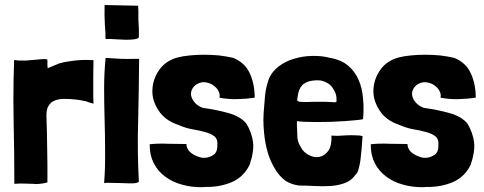

<svg xmlns="http://www.w3.org/2000/svg" viewBox="-20 -741 1960 777"><path d="M171.9 -474.6Q171.9 -477.5 171.9 -480.5Q171.9 -483.4 171.9 -487.3Q171.9 -491.2 171.9 -499Q171.9 -501 163.1 -502Q160.2 -502 157.2 -502Q150.4 -502 142.6 -501Q131.8 -500 121.1 -499Q111.3 -498 107.4 -498Q94.7 -497.1 86.9 -496.1Q79.1 -496.1 72.3 -496.1Q65.4 -496.1 56.6 -496.1Q48.8 -497.1 37.1 -498Q34.2 -417 34.2 -338.9Q34.2 -290 35.2 -243.2Q38.1 -120.1 38.1 2.9Q61.5 1 79.1 2Q96.7 2.9 112.3 2.9Q120.1 3.9 127 3.9Q133.8 3.9 140.6 2.9Q155.3 2 171.9 -2.9Q171.9 -3.9 171.9 -6.8Q171.9 -43.9 171.9 -76.2Q170.9 -109.4 170.9 -139.6Q170.9 -171.9 169.9 -203.1Q168.9 -234.4 168 -268.6Q167 -296.9 175.8 -311.5Q184.6 -327.1 201.2 -334Q217.8 -340.8 240.2 -340.8Q262.7 -340.8 290 -337.9Q291 -337.9 303.7 -335.9Q316.4 -334 328.1 -331.1Q333 -329.1 338.9 -327.1Q343.8 -326.2 348.6 -324.2Q351.6 -323.2 358.4 -321.3Q357.4 -335.9 357.4 -352.5Q357.4 -370.1 357.4 -389.6Q357.4 -411.1 357.4 -436.5Q358.4 -462.9 358.4 -497.1Q358.4 -498 343.8 -498Q329.1 -499 307.6 -498Q287.1 -497.1 262.7 -493.2Q239.3 -490.2 219.7 -484.4Q206.1 -478.5 191.4 -472.7Q176.8 -466.8 172.9 -464.8Q172.9 -471.7 171.9 -474.6Z M470.7 -502.9Q448.2 -503.9 435.5 -504.9Q429.7 -504.9 420.9 -505.9Q411.1 -506.8 407.2 -505.9Q407.2 -505.9 407.2 -504.9Q401.4 -446.3 401.4 -383.8Q401.4 -321.3 403.3 -256.8Q405.3 -193.4 405.3 -127.9Q406.2 -63.5 401.4 0Q408.2 -2 428.7 -1Q450.2 0 473.6 0Q489.3 1 502.9 1Q510.7 1 517.6 1Q537.1 0 542 -5.9Q535.2 -127 539.1 -252.9Q542 -378.9 543 -500Q543 -501 543 -502.9Q539.1 -502.9 526.4 -502.9Q494.1 -502 470.7 -502.9ZM404.3 -642.6Q407.2 -612.3 407.2 -583Q425.8 -584 448.2 -582Q469.7 -581.1 489.3 -580.1Q508.8 -580.1 523.4 -582Q538.1 -584 542 -589.8Q542 -605.5 542 -624Q541 -643.6 540 -662.1Q540 -680.7 540 -696.3Q539.1 -711.9 539.1 -717.8Q494.1 -718.8 403.3 -720.7Q402.3 -674.8 404.3 -642.6Z M991.2 -443.4Q971.7 -487.3 923.8 -506.8Q898.4 -512.7 867.2 -516.6Q835.9 -519.5 805.7 -519.5Q774.4 -519.5 747.1 -516.6Q718.8 -513.7 700.2 -508.8Q651.4 -496.1 625 -459Q598.6 -421.9 596.7 -377.9Q594.7 -335 621.1 -294.9Q646.5 -253.9 702.1 -235.4Q730.5 -222.7 758.8 -217.8Q788.1 -212.9 811.5 -206.1Q834 -200.2 848.6 -188.5Q862.3 -175.8 859.4 -152.3Q860.4 -123 840.8 -112.3Q822.3 -100.6 798.8 -102.5Q776.4 -106.4 755.9 -120.1Q735.4 -134.8 734.4 -158.2Q703.1 -158.2 661.1 -159.2Q619.1 -161.1 585.9 -157.2Q585.9 -156.2 585.9 -155.3Q585.9 -154.3 585.9 -152.3Q585.9 -112.3 602.5 -80.1Q619.1 -47.9 648.4 -26.4Q677.7 -3.9 718.8 6.8Q753.9 16.6 795.9 16.6Q803.7 16.6 811.5 15.6Q869.1 16.6 918 -3.9Q966.8 -25.4 990.2 -74.2Q1008.8 -128.9 1003.9 -166Q999 -204.1 977.5 -240.2Q954.1 -269.5 905.3 -283.2Q856.4 -296.9 799.8 -304.7Q777.3 -313.5 765.6 -329.1Q752.9 -344.7 752.9 -361.3Q752.9 -377 764.6 -390.6Q776.4 -404.3 798.8 -408.2Q812.5 -409.2 826.2 -404.3Q838.9 -400.4 849.6 -390.6Q860.4 -381.8 865.2 -370.1Q871.1 -358.4 868.2 -345.7Q902.3 -338.9 940.4 -339.8Q979.5 -340.8 1010.7 -345.7Q1010.7 -400.4 991.2 -443.4Z M1213.9 -248Q1235.4 -247.1 1262.7 -247.1Q1290 -247.1 1320.3 -248Q1350.6 -249 1377 -251Q1403.3 -252.9 1422.9 -254.9Q1442.4 -256.8 1449.2 -258.8Q1451.2 -280.3 1451.2 -300.8Q1451.2 -321.3 1449.2 -341.8Q1446.3 -382.8 1431.6 -417Q1417 -451.2 1389.6 -474.6Q1361.3 -499 1315.4 -506.8Q1286.1 -514.6 1255.9 -514.6Q1252.9 -514.6 1249 -514.6Q1245.1 -514.6 1241.2 -514.6Q1203.1 -513.7 1168.9 -502.9Q1135.7 -493.2 1108.4 -472.7Q1081.1 -452.1 1068.4 -422.9Q1056.6 -389.6 1052.7 -355.5Q1049.8 -321.3 1046.9 -284.2Q1045.9 -270.5 1045.9 -256.8Q1045.9 -229.5 1048.8 -202.1Q1052.7 -161.1 1063.5 -124Q1074.2 -87.9 1092.8 -57.6Q1110.4 -27.3 1137.7 -7.8Q1161.1 5.9 1189.5 9.8Q1217.8 9.8 1251 11.7Q1267.6 12.7 1284.2 12.7Q1300.8 12.7 1316.4 11.7Q1348.6 9.8 1375 0Q1402.3 -9.8 1418.9 -34.2Q1426.8 -40 1430.7 -55.7Q1435.5 -71.3 1438.5 -91.8Q1441.4 -114.3 1443.4 -138.7Q1445.3 -164.1 1447.3 -190.4Q1436.5 -193.4 1418.9 -193.4Q1402.3 -194.3 1383.8 -193.4Q1365.2 -192.4 1348.6 -191.4Q1331.1 -191.4 1321.3 -192.4Q1323.2 -151.4 1308.6 -130.9Q1293.9 -110.4 1273.4 -106.4Q1252 -101.6 1230.5 -113.3Q1208 -124 1196.3 -147.5Q1185.5 -165 1183.6 -183.6Q1182.6 -203.1 1181.6 -233.4Q1181.6 -239.3 1181.6 -251Q1191.4 -249 1213.9 -248ZM1330.1 -378.9Q1341.8 -361.3 1341.8 -340.8Q1341.8 -333 1341.8 -330.1Q1341.8 -328.1 1335 -327.1Q1330.1 -327.1 1317.4 -328.1Q1304.7 -329.1 1278.3 -329.1Q1240.2 -329.1 1220.7 -328.1Q1201.2 -328.1 1192.4 -329.1Q1183.6 -331.1 1182.6 -335.9Q1182.6 -339.8 1184.6 -350.6Q1186.5 -364.3 1190.4 -376Q1195.3 -387.7 1204.1 -397.5Q1213.9 -406.2 1228.5 -411.1Q1243.2 -416 1267.6 -416Q1278.3 -416 1286.1 -413.1Q1293.9 -411.1 1302.7 -406.2Q1320.3 -397.5 1330.1 -378.9Z M1885.7 -443.4Q1866.2 -487.3 1818.4 -506.8Q1793 -512.7 1761.7 -516.6Q1730.5 -519.5 1700.2 -519.5Q1668.9 -519.5 1641.6 -516.6Q1613.3 -513.7 1594.7 -508.8Q1545.9 -496.1 1519.5 -459Q1493.2 -421.9 1491.2 -377.9Q1489.3 -335 1515.6 -294.9Q1541 -253.9 1596.7 -235.4Q1625 -222.7 1653.3 -217.8Q1682.6 -212.9 1706.1 -206.1Q1728.5 -200.2 1743.2 -188.5Q1756.8 -175.8 1753.9 -152.3Q1754.9 -123 1735.4 -112.3Q1716.8 -100.6 1693.4 -102.5Q1670.9 -106.4 1650.4 -120.1Q1629.9 -134.8 1628.9 -158.2Q1597.7 -158.2 1555.7 -159.2Q1513.7 -161.1 1480.5 -157.2Q1480.5 -156.2 1480.5 -155.3Q1480.5 -154.3 1480.5 -152.3Q1480.5 -112.3 1497.1 -80.1Q1513.7 -47.9 1543 -26.4Q1572.3 -3.9 1613.3 6.8Q1648.4 16.6 1690.4 16.6Q1698.2 16.6 1706.1 15.6Q1763.7 16.6 1812.5 -3.9Q1861.3 -25.4 1884.8 -74.2Q1903.3 -128.9 1898.4 -166Q1893.6 -204.1 1872.1 -240.2Q1848.6 -269.5 1799.8 -283.2Q1751 -296.9 1694.3 -304.7Q1671.9 -313.5 1660.2 -329.1Q1647.5 -344.7 1647.5 -361.3Q1647.5 -377 1659.2 -390.6Q1670.9 -404.3 1693.4 -408.2Q1707 -409.2 1720.7 -404.3Q1733.4 -400.4 1744.1 -390.6Q1754.9 -381.8 1759.8 -370.1Q1765.6 -358.4 1762.7 -345.7Q1796.9 -338.9 1835 -339.8Q1874 -340.8 1905.3 -345.7Q1905.3 -400.4 1885.7 -443.4Z"/></svg>

Font: Londrina Solid
Style: NNS
Weight: 400
Designer: Marcelo Magalhaes
Version: Version 1.002